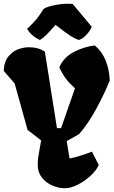

<svg xmlns="http://www.w3.org/2000/svg" viewBox="-20 -1000 610 1030"><path d="M220.7 -722.7 285.6 -312.5H307.6L382.3 -526.4Q355 -550.3 335.2 -575.7Q315.4 -601.1 298.3 -638.7Q320.3 -690.9 373.5 -719.7Q426.8 -748.5 488.3 -756.3Q526.9 -724.6 546.6 -675.8Q566.4 -627 568.8 -568.8Q543.5 -503.4 497.8 -418.9Q452.1 -334.5 404.3 -280.3L337.9 -243.2L353 -149.9Q372.6 -152.8 410.4 -164.6Q448.2 -176.3 473.1 -186.5L509.8 -115.2Q497.6 -86.9 466.3 -57.6Q435.1 -28.3 397.2 -9.3Q359.4 9.8 328.6 9.8Q293.5 9.8 259.8 -5.1Q226.1 -20 204.6 -47.6Q183.1 -75.2 182.6 -111.3Q182.1 -135.7 185.1 -156.7Q188 -177.7 193.4 -205.6Q199.2 -234.9 200.7 -246.6L127.9 -303.2L58.6 -552.2L0 -619.6Q2 -671.4 27.1 -699.7Q52.2 -728 81.8 -737.3Q111.3 -746.6 133.3 -746.6Q187 -746.6 220.7 -722.7ZM125.5 -845.2Q157.2 -875 174.8 -896.2Q192.4 -917.5 212.9 -950.7Q226.1 -962.4 268.1 -971.2Q310.1 -980 344.7 -980Q360.8 -980 370.6 -978L472.2 -856.4Q463.9 -835.9 444.1 -813.7Q424.3 -791.5 402.3 -785.6Q377 -794.9 352.5 -811.3Q328.1 -827.6 293 -855L277.8 -866.7Q247.6 -832 229.7 -814Q211.9 -795.9 194.3 -785.6Q170.9 -795.9 153.3 -811.5Q135.7 -827.1 125.5 -845.2Z"/></svg>

Font: Fruktur
Style: Regular
Weight: 400
Designer: Viktoriya Grabowska
Foundry: Viktoriya Grabowska
Version: Version 1.004; ttfautohint (v1.4.1)